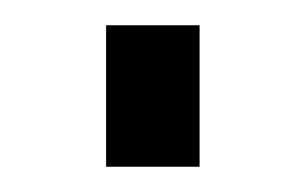

<svg xmlns="http://www.w3.org/2000/svg" viewBox="-20 -132 242 152"><path d="M64 0V-112H138V0Z"/></svg>

Font: Raleway Medium
Style: Regular
Weight: 500
Designer: Matt McInerney, Pablo Impallari, Rodrigo Fuenzalida
Foundry: Matt McInerney, Pablo Impallari, Rodrigo Fuenzalida
Version: Version 4.026